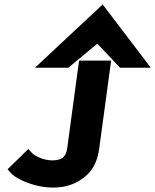

<svg xmlns="http://www.w3.org/2000/svg" viewBox="-20 -723 697 862"><path d="M29 54C62 92 236 167 354 76C393 48 417 5 425 -53L479 -451H335L282 -59C276 -11 248 -3 214 -3C179 -3 139 -20 124 -36L107 -54L14 37ZM287 -419 417 -527 519 -419H657L441 -703L137 -419Z"/></svg>

Font: Charger
Style: HemiRT
Weight: 900
Designer: Jasper
Foundry: Cannot Into Space Fonts
Version: Version 0.99